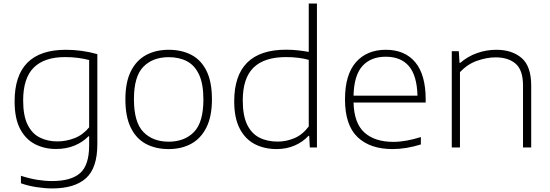

<svg xmlns="http://www.w3.org/2000/svg" viewBox="-20 -828 3090 1078"><path d="M272.5 230Q233.5 230 185.8 222.8Q138 215.5 97.5 201V159Q145.5 174.5 188.8 181.5Q232 188.5 272.5 188.5Q379.5 188.5 430 143.8Q480.5 99 480.5 -12.5V-63H477Q445 -30 398.8 -10.8Q352.5 8.5 295 8.5Q229.5 8.5 176.8 -18.5Q124 -45.5 93 -104.2Q62 -163 62 -259Q62 -548.5 350 -548.5Q440 -548.5 526.5 -524V-18Q526.5 115 462.8 172.5Q399 230 272.5 230ZM302 -34Q351 -34 398.2 -52.2Q445.5 -70.5 480.5 -113V-491Q454 -498 419.8 -502.8Q385.5 -507.5 345 -507.5Q228.5 -507.5 169.2 -448.2Q110 -389 110 -264Q110 -178.5 135 -128Q160 -77.5 203.5 -55.8Q247 -34 302 -34Z M927 9Q854 9 799.5 -20Q745 -49 714.5 -110.8Q684 -172.5 684 -270.5Q684 -366.5 714.8 -428Q745.5 -489.5 800.2 -519Q855 -548.5 927 -548.5Q1000 -548.5 1054.8 -519.8Q1109.5 -491 1139.8 -429.5Q1170 -368 1170 -270.5Q1170 -174.5 1139 -112.5Q1108 -50.5 1053.5 -20.8Q999 9 927 9ZM927 -32.5Q1016 -32.5 1069 -86.8Q1122 -141 1122 -269.5Q1122 -356 1098 -408.2Q1074 -460.5 1030.2 -483.8Q986.5 -507 927 -507Q838 -507 785 -453.2Q732 -399.5 732 -271Q732 -141.5 785 -87Q838 -32.5 927 -32.5Z M1533 9Q1464 9 1410.2 -19Q1356.5 -47 1325.8 -106.2Q1295 -165.5 1295 -259Q1295 -549 1587 -549Q1621.5 -549 1654.2 -545.2Q1687 -541.5 1713.5 -536.5V-808H1759.5V0H1719.5L1716 -65H1711.5Q1680 -30.5 1634 -10.8Q1588 9 1533 9ZM1539 -33Q1587 -33 1632.8 -52.2Q1678.5 -71.5 1713.5 -118V-492Q1657 -507.5 1586 -507.5Q1463.5 -507.5 1403.2 -448.2Q1343 -389 1343 -264Q1343 -180 1367.2 -129.2Q1391.5 -78.5 1435.5 -55.8Q1479.5 -33 1539 -33Z M2184 9Q2057.5 9 1987.2 -58.5Q1917 -126 1917 -270Q1917 -409 1978.5 -478.8Q2040 -548.5 2146.5 -548.5Q2253 -548.5 2311.5 -478.5Q2370 -408.5 2370 -269.5V-252.5H1965Q1968 -136 2026.2 -83.8Q2084.5 -31.5 2188 -31.5Q2224.5 -31.5 2263 -38.5Q2301.5 -45.5 2343 -58.5V-17Q2259.5 9 2184 9ZM2146 -509.5Q2061.5 -509.5 2014.5 -457Q1967.5 -404.5 1965 -291H2324Q2321 -403.5 2276 -456.5Q2231 -509.5 2146 -509.5Z M2516.5 0V-540.5H2556L2560 -475H2564Q2605.5 -511 2658 -529.8Q2710.5 -548.5 2766.5 -548.5Q2855 -548.5 2908.8 -502.2Q2962.5 -456 2962.5 -347V0H2916.5V-347.5Q2916.5 -434.5 2875.2 -470.2Q2834 -506 2762.5 -506Q2714.5 -506 2659.8 -487.2Q2605 -468.5 2562.5 -422.5V0Z"/></svg>

Font: Encode Sans Exp XLt
Style: Regular
Weight: 200
Width: 7
Designer: Multiple Designers
Foundry: Impallari Type
Version: Version 3.002; ttfautohint (v1.8.3) -l 8 -r 50 -G 200 -x 14 